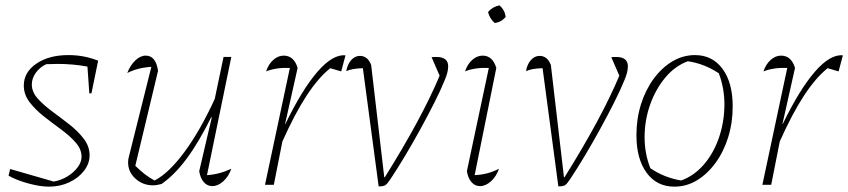

<svg xmlns="http://www.w3.org/2000/svg" viewBox="-20 -691 3172 718"><path d="M12 -34 18 -59 181 -12Q209 -17 232.5 -31.5Q256 -46 270.5 -65.5Q285 -85 285 -105Q285 -133 263 -158Q241 -183 209 -206.5Q177 -230 145 -255Q113 -280 91 -308.5Q69 -337 69 -371Q69 -421 116 -453Q163 -485 236 -485Q295 -485 347 -464L322 -342H314L307 -442Q280 -447 252 -449.5Q224 -452 196 -452Q173 -452 153 -451Q129 -440 114 -419Q99 -398 99 -375Q99 -347 121 -322.5Q143 -298 175 -274.5Q207 -251 239 -226Q271 -201 293 -172.5Q315 -144 315 -110Q315 -79 294 -52Q273 -25 238.5 -9Q204 7 163 7Q130 7 86 -5Q42 -17 12 -34Z M725 -51 772 -252 770 -253Q723 -158 677.5 -97Q632 -36 584 -3Q566 2 552 2Q514 2 486.5 -23Q459 -48 459 -84Q459 -95 462 -105L546 -441Q495 -438 456 -418Q467 -447 486 -465Q505 -483 525 -483Q563 -483 571 -426L486 -71Q522 -35 558 -16Q611 -43 670 -123Q729 -203 783 -321L816 -478H845L754 -36Q801 -39 845 -60Q835 -31 815 -13Q795 5 774 5Q755 5 742 -10Q729 -25 725 -51Z M971 0 1064 -437Q1013 -439 975 -424Q984 -451 1002 -467Q1020 -483 1041 -483Q1079 -483 1093 -437L1046 -227H1047Q1110 -357 1167.5 -423Q1225 -489 1272 -484L1256 -424L1215 -436Q1171 -401 1127 -334Q1083 -267 1036 -162L1004 0Z M1419 -28Q1559 -252 1624 -408L1594 -477Q1599 -478 1612 -478Q1656 -478 1656 -443Q1656 -421 1643 -391Q1628 -354 1604 -306.5Q1580 -259 1552 -208Q1524 -157 1495 -108.5Q1466 -60 1440 -21Q1428 -3 1421 1.5Q1414 6 1396 6L1337 -436Q1297 -435 1275 -425Q1279 -450 1293 -466Q1307 -482 1326 -482Q1355 -482 1368 -448L1417 -28Z M1846 -60Q1836 -31 1816 -13Q1796 5 1775 5Q1756 5 1743 -10Q1730 -25 1726 -51L1808 -437Q1755 -439 1719 -424Q1728 -451 1746 -467Q1764 -483 1785 -483Q1822 -483 1836 -437L1755 -36Q1804 -38 1846 -60ZM1848 -671Q1868 -653 1871 -628Q1855 -608 1830 -605Q1811 -622 1805 -646Q1822 -666 1848 -671Z M2091 -28Q2231 -252 2296 -408L2266 -477Q2271 -478 2284 -478Q2328 -478 2328 -443Q2328 -421 2315 -391Q2300 -354 2276 -306.5Q2252 -259 2224 -208Q2196 -157 2167 -108.5Q2138 -60 2112 -21Q2100 -3 2093 1.5Q2086 6 2068 6L2009 -436Q1969 -435 1947 -425Q1951 -450 1965 -466Q1979 -482 1998 -482Q2027 -482 2040 -448L2089 -28Z M2502 7Q2436 7 2398 -45Q2360 -97 2360 -185Q2360 -247 2377 -301Q2394 -355 2424.5 -396.5Q2455 -438 2494.5 -461.5Q2534 -485 2579 -485Q2644 -485 2682 -433.5Q2720 -382 2720 -293Q2720 -232 2703 -177.5Q2686 -123 2655.5 -81.5Q2625 -40 2586 -16.5Q2547 7 2502 7ZM2527 -16Q2575 -33 2611.5 -75Q2648 -117 2668 -174.5Q2688 -232 2689 -295.5Q2690 -359 2668 -417Q2614 -453 2552 -462Q2504 -444 2468 -401Q2432 -358 2411.5 -300.5Q2391 -243 2390.5 -180.5Q2390 -118 2412 -62Q2463 -27 2527 -16Z M2831 0 2924 -437Q2873 -439 2835 -424Q2844 -451 2862 -467Q2880 -483 2901 -483Q2939 -483 2953 -437L2906 -227H2907Q2970 -357 3027.5 -423Q3085 -489 3132 -484L3116 -424L3075 -436Q3031 -401 2987 -334Q2943 -267 2896 -162L2864 0Z"/></svg>

Font: Piazzolla Thin
Style: Italic
Weight: 100
Italic angle: -11.3°
Designer: Juan Pablo del Peral
Foundry: Huerta Tipografica
Version: Version 1.330